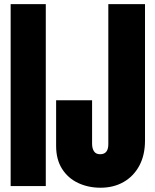

<svg xmlns="http://www.w3.org/2000/svg" viewBox="-20 -879 733 907"><path d="M30.3 0V-859.4H196.3V0ZM455.1 7.8Q397 7.8 349.1 -14.6Q301.3 -37.1 273.2 -81.3Q245.1 -125.5 245.1 -189.9V-405.3H415V-200.2Q415 -177.7 424.1 -164.1Q433.1 -150.4 453.1 -150.4Q491.7 -150.4 491.7 -197.8V-859.4H665V-214.8Q665 -146.5 638.2 -96.4Q611.3 -46.4 564 -19.3Q516.6 7.8 455.1 7.8Z"/></svg>

Font: Anton SC
Style: Regular
Weight: 400
Designer: Vernon Adams
Foundry: Vernon Adams
Version: Version 2.116; ttfautohint (v1.8.4.7-5d5b)